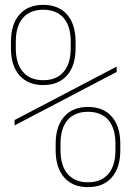

<svg xmlns="http://www.w3.org/2000/svg" viewBox="-20 -760 540 790"><path d="M158 -410Q95 -410 60 -450Q25 -490 25 -562V-588Q25 -660 60 -700Q95 -740 158 -740Q221 -740 256 -700Q291 -660 291 -588V-562Q291 -490 256 -450Q221 -410 158 -410ZM158 -430Q212 -430 241.5 -464Q271 -498 271 -562V-588Q271 -653 241.5 -686.5Q212 -720 158 -720Q104 -720 74.5 -686.5Q45 -653 45 -588V-562Q45 -498 74.5 -464Q104 -430 158 -430ZM342 10Q279 10 244 -30Q209 -70 209 -142V-168Q209 -240 244 -280Q279 -320 342 -320Q405 -320 440 -280Q475 -240 475 -168V-142Q475 -70 440 -30Q405 10 342 10ZM342 -10Q396 -10 425.5 -44Q455 -78 455 -142V-168Q455 -233 425.5 -266.5Q396 -300 342 -300Q288 -300 258.5 -266.5Q229 -233 229 -168V-142Q229 -78 258.5 -44Q288 -10 342 -10ZM40 -244V-266L460 -486V-464Z"/></svg>

Font: M PLUS 1 Code Thin
Style: Regular
Weight: 250
Designer: Coji Morishita
Foundry: UNDERFOREST DESIGN
Version: Version 1.002